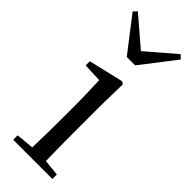

<svg xmlns="http://www.w3.org/2000/svg" viewBox="-262 -827 856 856"><g transform="rotate(45 166.0 -399.0)"><path d="M31 -798 15 -781 140 -619H193L318 -781L301 -798L166 -682ZM126 0H290V-28L213 -36C212 -92 211 -175 211 -229V-380L214 -520L202 -528L37 -489V-463L126 -459C128 -409 130 -356 130 -289V-229C130 -175 129 -92 127 -36L43 -28V0Z"/></g></svg>

Font: Noto Serif CJK TC
Style: Regular
Weight: 400
Designer: Ryoko NISHIZUKA 西塚涼子 (kana & ideographs); Frank Grießhammer (Latin, Greek & Cyrillic); Wenlong ZHANG 张文龙 (bopomofo); San
Foundry: Adobe
Version: Version 2.001;hotconv 1.1.0;makeotfexe 2.6.0